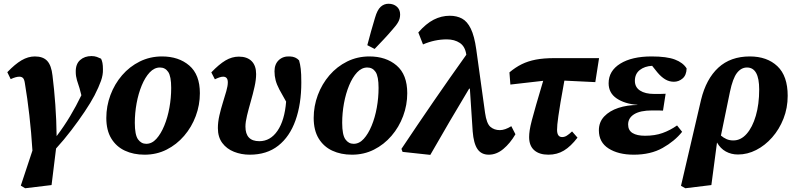

<svg xmlns="http://www.w3.org/2000/svg" viewBox="-20 -810 4248 1024"><path d="M114 194 91 180 153 -7Q147 -104 136.5 -195.5Q126 -287 113 -364Q110 -386 103 -393.5Q96 -401 83 -401Q65 -401 37 -388L19 -425Q60 -468 95 -488.5Q130 -509 166 -509Q210 -509 232 -485Q254 -461 260 -407Q269 -335 275 -252.5Q281 -170 282 -84Q322 -137 354 -190.5Q386 -244 414 -302L404 -340Q397 -360 390.5 -382Q384 -404 384 -426Q383 -468 407 -489.5Q431 -511 468 -511Q484 -511 496.5 -506.5Q509 -502 519 -497Q524 -487 526.5 -474Q529 -461 529 -440Q530 -411 518.5 -378.5Q507 -346 484 -301Q464 -263 431.5 -214.5Q399 -166 360 -115Q321 -64 279 -18L255 177Z M751 15Q692 15 646 -6.5Q600 -28 573.5 -71.5Q547 -115 547 -181Q547 -244 569 -303Q591 -362 631 -408.5Q671 -455 725.5 -482Q780 -509 844 -509Q933 -509 989.5 -460.5Q1046 -412 1046 -313Q1046 -250 1024 -191Q1002 -132 962 -85.5Q922 -39 868.5 -12Q815 15 751 15ZM760 -43Q790 -43 814 -69.5Q838 -96 856 -139.5Q874 -183 883.5 -235.5Q893 -288 893 -341Q893 -403 877 -426.5Q861 -450 833 -450Q803 -450 778.5 -424Q754 -398 736 -354.5Q718 -311 708.5 -259Q699 -207 699 -155Q699 -91 716 -67Q733 -43 760 -43Z M1312 15Q1267 15 1228 -0.5Q1189 -16 1165.5 -47.5Q1142 -79 1142 -127Q1142 -159 1150 -194Q1158 -229 1168.5 -262.5Q1179 -296 1187 -324Q1195 -352 1195 -371Q1195 -401 1170 -401Q1161 -401 1149.5 -397Q1138 -393 1126 -387L1107 -424Q1148 -467 1182.5 -487.5Q1217 -508 1254 -508Q1298 -508 1322 -484Q1346 -460 1346 -415Q1346 -385 1337.5 -347Q1329 -309 1317.5 -269Q1306 -229 1297.5 -194Q1289 -159 1289 -135Q1289 -57 1363 -57Q1422 -57 1460 -112.5Q1498 -168 1506 -268Q1484 -306 1470 -332.5Q1456 -359 1450 -382Q1444 -405 1444 -430Q1444 -468 1467 -489.5Q1490 -511 1526 -509Q1557 -508 1575 -488Q1581 -468 1584 -442.5Q1587 -417 1587 -370Q1587 -255 1556 -168Q1525 -81 1464 -33Q1403 15 1312 15Z M1857 15Q1798 15 1752 -6.5Q1706 -28 1679.5 -71.5Q1653 -115 1653 -181Q1653 -244 1675 -303Q1697 -362 1737 -408.5Q1777 -455 1831.5 -482Q1886 -509 1950 -509Q2039 -509 2095.5 -460.5Q2152 -412 2152 -313Q2152 -250 2130 -191Q2108 -132 2068 -85.5Q2028 -39 1974.5 -12Q1921 15 1857 15ZM1866 -43Q1896 -43 1920 -69.5Q1944 -96 1962 -139.5Q1980 -183 1989.5 -235.5Q1999 -288 1999 -341Q1999 -403 1983 -426.5Q1967 -450 1939 -450Q1909 -450 1884.5 -424Q1860 -398 1842 -354.5Q1824 -311 1814.5 -259Q1805 -207 1805 -155Q1805 -91 1822 -67Q1839 -43 1866 -43ZM1939 -569Q1949 -606 1959 -643Q1969 -680 1980 -715Q1992 -757 2010 -773.5Q2028 -790 2052 -790Q2079 -790 2096.5 -774.5Q2114 -759 2114 -733Q2114 -711 2104 -693Q2094 -675 2073 -652Q2050 -625 2026.5 -600Q2003 -575 1978 -549Z M2587 15Q2547 15 2526.5 -15Q2506 -45 2501 -109L2486 -337H2482Q2429 -249 2378 -162Q2327 -75 2275 16L2127 0L2121 -16Q2207 -145 2293 -270Q2379 -395 2467 -518Q2461 -562 2432.5 -581Q2404 -600 2363 -600Q2298 -600 2236 -573L2211 -637Q2252 -684 2293 -705Q2334 -726 2379 -726Q2416 -726 2444 -711Q2472 -696 2491 -657Q2510 -618 2520 -547L2567 -208Q2575 -151 2595.5 -133.5Q2616 -116 2646 -116Q2673 -116 2707 -137L2729 -94Q2701 -46 2664.5 -15.5Q2628 15 2587 15Z M2702 -359 2697 -424Q2729 -451 2762.5 -467.5Q2796 -484 2837.5 -492Q2879 -500 2936 -500H3175L3155 -372L2990 -380Q2977 -310 2969.5 -264.5Q2962 -219 2958 -191Q2954 -163 2952.5 -146.5Q2951 -130 2951 -118Q2951 -79 2978 -79Q2991 -79 3003 -86.5Q3015 -94 3031 -109L3060 -76Q3024 -29 2987.5 -7Q2951 15 2905 15Q2856 15 2829 -9Q2802 -33 2802 -79Q2802 -95 2805 -115.5Q2808 -136 2816.5 -168.5Q2825 -201 2839.5 -251.5Q2854 -302 2877 -379Z M3360 15Q3278 15 3226 -18Q3174 -51 3174 -115Q3174 -159 3202.5 -189Q3231 -219 3278 -234.5Q3325 -250 3380 -250L3379 -251Q3312 -256 3269 -285Q3226 -314 3226 -366Q3226 -432 3288 -470.5Q3350 -509 3455 -509Q3536 -509 3579.5 -492.5Q3623 -476 3642 -445Q3641 -409 3620.5 -391.5Q3600 -374 3574 -374Q3549 -374 3527.5 -387Q3506 -400 3486 -424L3458 -459Q3418 -457 3392 -436.5Q3366 -416 3366 -379Q3366 -345 3393.5 -327Q3421 -309 3469 -309Q3488 -309 3501 -309Q3514 -309 3530 -310L3516 -220Q3507 -221 3491 -221Q3475 -221 3458 -221Q3395 -221 3362.5 -201Q3330 -181 3330 -146Q3330 -115 3353.5 -100.5Q3377 -86 3420 -86Q3473 -86 3513.5 -100.5Q3554 -115 3591 -141L3618 -107Q3578 -57 3514 -21Q3450 15 3360 15Z M3873 -320 3825 -87Q3839 -75 3855 -68Q3871 -61 3891 -61Q3931 -61 3962 -96Q3993 -131 4011 -192.5Q4029 -254 4029 -333Q4029 -450 3964 -450Q3933 -450 3910.5 -421Q3888 -392 3873 -320ZM3635 194 3612 181 3719 -278Q3746 -389 3811 -449Q3876 -509 3979 -509Q4071 -509 4126 -457Q4181 -405 4181 -299Q4181 -234 4158.5 -177Q4136 -120 4098 -77Q4060 -34 4013 -10Q3966 14 3916 14Q3880 14 3851 -2Q3822 -18 3804 -50L3774 177Z"/></svg>

Font: Source Serif 4 SmText
Style: Bold Italic
Weight: 700
Italic angle: -12°
Designer: Frank Grießhammer
Foundry: Adobe
Version: Version 4.005;hotconv 1.1.0;makeotfexe 2.6.0